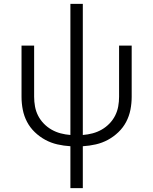

<svg xmlns="http://www.w3.org/2000/svg" viewBox="-20 -755 790 990"><path d="M343 215V-1Q309 -3 276 -10.5Q243 -18 213.5 -34Q184 -50 159.5 -73.5Q135 -97 119.5 -126.5Q104 -156 97.5 -189Q91 -222 91 -256V-520H156V-256Q156 -231 160.5 -206Q165 -181 176.5 -158.5Q188 -136 206 -117.5Q224 -99 246 -86.5Q268 -74 292.5 -67.5Q317 -61 343 -59V-735H407V-59Q433 -61 457.5 -67.5Q482 -74 504 -86.5Q526 -99 544 -117.5Q562 -136 573.5 -158.5Q585 -181 589.5 -206Q594 -231 594 -256V-520H659V-256Q659 -222 652.5 -189Q646 -156 630.5 -126.5Q615 -97 590.5 -73.5Q566 -50 536.5 -34Q507 -18 474 -10.5Q441 -3 407 -1V215Z"/></svg>

Font: Iosevka Aile Light
Style: Regular
Weight: 300
Designer: Belleve Invis
Foundry: Belleve Invis
Version: Version 27.3.5; ttfautohint (v1.8.4)